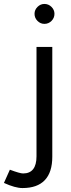

<svg xmlns="http://www.w3.org/2000/svg" viewBox="-73 -738 362 973"><path d="M102 -668Q102 -688 117 -703Q132 -718 152 -718Q173 -718 188 -703Q203 -688 203 -668Q203 -647 188 -632Q173 -617 152 -617Q132 -617 117 -632Q102 -647 102 -668ZM-23 122Q28 141 44 141Q112 141 112 54V-500H192V56Q192 135 154 175Q116 215 41 215Q4 215 -53 189Z"/></svg>

Font: Oak Sans
Style: Regular
Weight: 400
Designer: Erik Kennedy, Walven
Foundry: Erik Kennedy, Walven
Version: Version 1.000